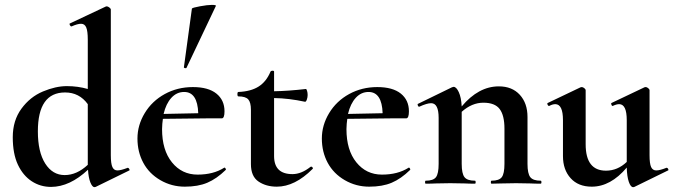

<svg xmlns="http://www.w3.org/2000/svg" viewBox="-20 -751 2753 785"><path d="M246.1 -373Q134.8 -373 134.8 -213.9Q134.8 -129.9 164.8 -82.5Q194.8 -35.2 244.4 -35.2Q293.9 -35.2 338.9 -77.1V-325.2Q304.2 -373 246.1 -373ZM502.9 -64.9Q505.9 -64.9 508.5 -60.1Q511.2 -55.2 508.8 -54.2L371.1 13.2L366.2 14.2Q357.4 14.2 349.6 -4.9Q341.8 -23.9 339.8 -57.1Q265.6 12.7 189 13.2Q145 13.2 109.6 -10Q74.2 -33.2 53.2 -77.6Q32.2 -122.1 32.2 -190.2Q32.2 -258.3 67.6 -306.6Q103 -355 155.5 -377Q208 -398.9 253.2 -398.9Q298.3 -398.9 338.9 -387.2V-588.9Q338.9 -624 332.5 -638.9Q326.2 -653.8 311.5 -653.8Q296.9 -653.8 272.9 -643.1H272Q268.1 -643.1 265.6 -648.4Q263.2 -653.8 265.1 -654.8L412.1 -724.1L416 -725.1Q420.9 -725.1 427 -720.5Q433.1 -715.8 433.1 -711.9V-116.2Q433.1 -82 439.5 -68.1Q445.8 -54.2 460 -54.2Q474.1 -54.2 502 -64.9Z M732.9 -375Q702.6 -375 680.7 -351.1Q658.7 -327.1 648.9 -285.2L790.5 -288.1Q787.6 -375 732.9 -375ZM897.9 -295.9Q897.9 -267.1 886.7 -267.1H825.7L646 -265.1Q643.1 -246.1 642.6 -223.1Q642.6 -137.2 683.1 -87.2Q723.6 -37.1 787.8 -37.1Q852.1 -37.1 896 -64.9L897.9 -65.9Q899.9 -65.9 902.3 -62Q904.8 -58.1 902.8 -56.2Q865.7 -20 827.6 -3.9Q789.6 12.2 735.6 12.2Q681.6 12.2 635.7 -14.4Q589.8 -41 565.9 -85.4Q542 -129.9 542 -184.6Q542 -239.3 571.8 -288.6Q601.6 -337.9 653.6 -366.5Q705.6 -395 768.6 -395Q831.5 -395 864.7 -368.4Q897.9 -341.8 897.9 -295.9ZM731.9 -476.1 764.6 -715.8Q766.6 -719.7 797.6 -725.3Q828.6 -731 846.2 -731Q863.8 -731 862.8 -727.1L742.7 -474.1Q742.7 -472.2 739.3 -472.2Q735.8 -472.2 733.4 -473.6Q731 -475.1 731.9 -476.1Z M1100.6 -112.8Q1100.6 -39.1 1175.8 -39.1Q1211.9 -39.1 1249.5 -68.8L1252 -69.8Q1255.9 -69.8 1258.3 -65.9Q1260.7 -62 1257.8 -60.1Q1185.5 12.2 1111.8 12.2Q1067.9 12.2 1036.9 -8.8Q1005.9 -29.8 1005.9 -80.1V-301.8Q1005.9 -332.5 994.9 -344.7Q983.9 -356.9 954.6 -356.9Q950.7 -356.9 950.7 -366Q950.7 -375 954.6 -375Q1005.4 -377 1037.1 -397Q1068.8 -417 1085.9 -458Q1087.9 -461.9 1094.2 -461.9Q1100.6 -461.9 1100.6 -458V-377.9Q1158.7 -378.9 1231 -387.2Q1232.9 -387.2 1235.4 -379.6Q1237.8 -372.1 1237.8 -362.5Q1237.8 -353 1234.4 -343.5Q1231 -334 1226.6 -335Q1161.6 -349.1 1100.6 -350.1Z M1486.8 -375Q1456.5 -375 1434.6 -351.1Q1412.6 -327.1 1402.8 -285.2L1544.4 -288.1Q1541.5 -375 1486.8 -375ZM1651.9 -295.9Q1651.9 -267.1 1640.6 -267.1H1579.6L1399.9 -265.1Q1397 -246.1 1396.5 -223.1Q1396.5 -137.2 1437 -87.2Q1477.5 -37.1 1541.7 -37.1Q1606 -37.1 1649.9 -64.9L1651.9 -65.9Q1653.8 -65.9 1656.2 -62Q1658.7 -58.1 1656.7 -56.2Q1619.6 -20 1581.5 -3.9Q1543.5 12.2 1489.5 12.2Q1435.5 12.2 1389.6 -14.4Q1343.8 -41 1319.8 -85.4Q1295.9 -129.9 1295.9 -184.6Q1295.9 -239.3 1325.7 -288.6Q1355.5 -337.9 1407.5 -366.5Q1459.5 -395 1522.5 -395Q1585.4 -395 1618.7 -368.4Q1651.9 -341.8 1651.9 -295.9Z M1773.4 -269Q1773.4 -329.1 1742.7 -329.1Q1725.6 -329.1 1694.8 -314.9H1692.9Q1689.9 -314.9 1688.2 -320.1Q1686.5 -325.2 1688.5 -326.2L1827.6 -394Q1833.5 -396 1834.5 -396Q1845.7 -396 1855.7 -374.5Q1865.7 -353 1867.7 -315.9Q1936.5 -397.9 2019.5 -397.9Q2073.7 -397.9 2105.2 -363.5Q2136.7 -329.1 2136.7 -272.9V-81.1Q2136.7 -41 2148.2 -26.6Q2159.7 -12.2 2190.4 -12.2Q2193.8 -12.2 2193.8 -6.1Q2193.8 0 2190.4 0Q2164.6 0 2149.4 -1L2089.8 -2L2031.7 -1Q2015.6 0 1989.7 0Q1986.8 0 1986.8 -6.1Q1986.8 -12.2 1989.7 -12.2Q2020.5 -12.2 2031.5 -26.6Q2042.5 -41 2042.5 -81.1V-225.1Q2042.5 -279.3 2022.9 -305.2Q2003.4 -331.1 1956.3 -331.1Q1909.2 -331.1 1867.7 -293.9V-81.1Q1867.7 -41 1879.2 -26.6Q1890.6 -12.2 1921.9 -12.2Q1924.8 -12.2 1924.8 -6.1Q1924.8 0 1921.9 0Q1896 0 1880.9 -1L1820.8 -2L1761.7 -1Q1746.6 0 1720.7 0Q1717.8 0 1717.8 -6.1Q1717.8 -12.2 1720.7 -12.2Q1751.5 -12.2 1762.5 -26.6Q1773.4 -41 1773.4 -81.1Z M2457.5 -53.2Q2504.9 -53.2 2542.5 -88.9V-259.8Q2542.5 -324.7 2511.7 -325.2Q2500.5 -325.2 2485.4 -317.9H2484.4Q2481.4 -317.9 2479.5 -323.5Q2477.5 -329.1 2480.5 -330.1L2614.7 -394Q2616.7 -395 2620.6 -395Q2624.5 -395 2630.1 -390.6Q2635.7 -386.2 2635.7 -381.8V-116.2Q2635.7 -82 2642.1 -68.1Q2648.4 -54.2 2663.1 -54.2Q2677.7 -54.2 2704.6 -64.9H2706.5Q2709.5 -64.9 2711.9 -60.1Q2714.4 -55.2 2711.4 -54.2L2573.7 13.2Q2571.8 14.2 2568.4 14.2Q2558.6 14.2 2551 -7.3Q2543.5 -28.8 2542.5 -65.9Q2476.6 12.2 2399.4 12.2Q2344.2 12.2 2313 -22.5Q2281.7 -57.1 2281.7 -112.8V-259.8Q2281.7 -324.7 2250.5 -325.2Q2239.3 -325.2 2225.6 -317.9H2224.6Q2220.7 -317.9 2218.5 -323.5Q2216.3 -329.1 2219.7 -330.1L2353.5 -394L2358.4 -395Q2363.3 -395 2368.9 -390.6Q2374.5 -386.2 2374.5 -381.8V-161.1Q2374.5 -53.2 2457.5 -53.2Z"/></svg>

Font: Cormorant-Bold
Style: Bold
Weight: 700
Designer: Christian Thalmann (Catharsis Fonts)
Version: Version 3.000